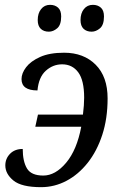

<svg xmlns="http://www.w3.org/2000/svg" viewBox="-20 -764 503 794"><path d="M150 10Q69 10 35.5 -17.5Q2 -45 2 -80Q2 -108 21.5 -128Q41 -148 74 -148Q74 -97 91.5 -67.5Q109 -38 159 -38Q209 -38 253.5 -91Q298 -144 316 -240H126L137 -290H323Q328 -330 328 -360Q328 -432 303.5 -465Q279 -498 237 -498Q199 -498 169.5 -471.5Q140 -445 135 -390Q69 -390 69 -437Q69 -461 88 -486Q107 -511 146 -528.5Q185 -546 245 -546Q326 -546 375.5 -496.5Q425 -447 425 -357Q425 -274 403 -206.5Q381 -139 342.5 -90.5Q304 -42 254.5 -16Q205 10 150 10ZM359 -633Q338 -633 325.5 -645Q313 -657 313 -681Q313 -709 327 -726.5Q341 -744 364 -744Q384 -744 397 -732.5Q410 -721 410 -696Q410 -661 393.5 -647Q377 -633 359 -633ZM182 -633Q161 -633 148.5 -645Q136 -657 136 -681Q136 -709 150 -726.5Q164 -744 187 -744Q207 -744 220 -732.5Q233 -721 233 -696Q233 -661 216.5 -647Q200 -633 182 -633Z"/></svg>

Font: Noto Serif SemiCondensed
Style: Italic
Weight: 400
Width: 4
Italic angle: -12°
Designer: Monotype Design Team
Foundry: Monotype Imaging Inc.
Version: Version 2.013